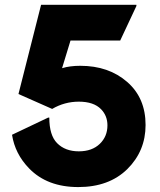

<svg xmlns="http://www.w3.org/2000/svg" viewBox="-20 -757 656 787"><path d="M300.8 9.8Q173.8 9.8 99.6 -66.4Q41.5 -126 29.3 -204.6L177.2 -274.9H182.1Q182.1 -202.6 213.9 -170.4Q247.1 -136.7 303.2 -136.7Q357.4 -136.7 389.2 -167.5Q420.4 -197.8 420.4 -243.2Q420.4 -282.2 394.5 -309.1Q364.3 -340.3 303.2 -340.3Q244.6 -340.3 193.8 -310.5L55.7 -371.6L148.4 -737.3H539.1V-732.4L472.7 -590.8H269L234.4 -477.5Q266.1 -487.3 309.1 -487.3Q425.8 -487.3 501.5 -420.9Q576.7 -355.5 576.7 -244.6Q576.7 -138.2 502 -64Q426.8 9.8 300.8 9.8Z"/></svg>

Font: Nova Round
Style: Bold
Weight: 700
Designer: Wojciech Kalinowski "wmk69" (wmk69@o2.pl)
Foundry: Wojciech Kalinowski "wmk69" (wmk69@o2.pl)
Version: Version 3.1.0; 2021-05-23